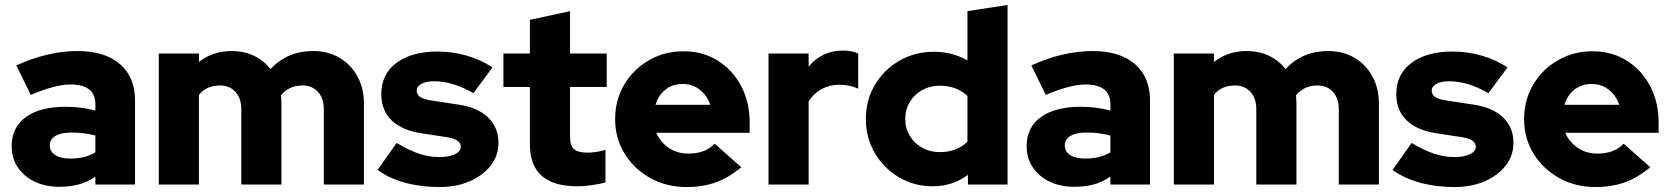

<svg xmlns="http://www.w3.org/2000/svg" viewBox="-20 -745 6741 775"><path d="M219 9Q163 9 119.5 -12Q76 -33 51.5 -70Q27 -107 27 -155Q27 -231 84.5 -272.5Q142 -314 245 -314Q307 -314 365 -299V-325Q365 -404 264 -404Q204 -404 104 -362L46 -481Q174 -539 293 -539Q403 -539 464 -486.5Q525 -434 525 -339V0H365V-32Q333 -10 297.5 -0.5Q262 9 219 9ZM181 -158Q181 -133 203 -119Q225 -105 264 -105Q324 -105 365 -130V-198Q319 -210 269 -210Q227 -210 204 -196.5Q181 -183 181 -158Z M621 0V-529H783V-495Q839 -539 915 -539Q965 -539 1005 -520Q1045 -501 1072 -466Q1139 -539 1244 -539Q1304 -539 1350 -512Q1396 -485 1422.5 -437Q1449 -389 1449 -326V0H1287V-304Q1287 -348 1263.5 -374Q1240 -400 1201 -400Q1146 -400 1114 -360Q1115 -352 1115.5 -343.5Q1116 -335 1116 -326V0H954V-304Q954 -348 930.5 -374Q907 -400 868 -400Q813 -400 783 -362V0Z M1754 10Q1679 10 1615 -7.5Q1551 -25 1504 -59L1581 -168Q1631 -138 1672 -124.5Q1713 -111 1753 -111Q1793 -111 1816.5 -122.5Q1840 -134 1840 -153Q1840 -182 1786 -191L1681 -207Q1602 -219 1560.5 -259.5Q1519 -300 1519 -365Q1519 -445 1580 -491Q1641 -537 1747 -537Q1805 -537 1862 -521Q1919 -505 1968 -473L1891 -369Q1808 -417 1731 -417Q1700 -417 1681 -406.5Q1662 -396 1662 -379Q1662 -363 1676 -353.5Q1690 -344 1724 -339L1829 -323Q1907 -312 1949.5 -271.5Q1992 -231 1992 -169Q1992 -117 1961 -77Q1930 -37 1876.5 -13.5Q1823 10 1754 10Z M2311 7Q2119 7 2119 -161V-394H2012V-529H2119V-665L2281 -700V-529H2429V-394H2281V-193Q2281 -158 2296.5 -143.5Q2312 -129 2351 -129Q2387 -129 2424 -140V-9Q2402 -2 2368 2.5Q2334 7 2311 7Z M2751 10Q2670 10 2604.5 -26.5Q2539 -63 2501 -125Q2463 -187 2463 -264Q2463 -341 2499.5 -403Q2536 -465 2599 -501.5Q2662 -538 2739 -538Q2817 -538 2877 -500.5Q2937 -463 2971.5 -398Q3006 -333 3006 -249V-209H2629Q2645 -172 2679 -148.5Q2713 -125 2759 -125Q2827 -125 2865 -165L2972 -70Q2922 -28 2869.5 -9Q2817 10 2751 10ZM2626 -322H2847Q2834 -360 2804.5 -383Q2775 -406 2736 -406Q2696 -406 2667 -384Q2638 -362 2626 -322Z M3082 0V-529H3244V-476Q3298 -541 3383 -541Q3426 -540 3444 -528V-387Q3410 -403 3367 -403Q3329 -403 3296.5 -385.5Q3264 -368 3244 -336V0Z M3745 7Q3670 7 3608.5 -29.5Q3547 -66 3511 -127.5Q3475 -189 3475 -265Q3475 -341 3511.5 -402.5Q3548 -464 3610.5 -500Q3673 -536 3750 -536Q3824 -536 3885 -501V-700L4047 -725V0H3887V-39Q3824 7 3745 7ZM3773 -131Q3842 -131 3885 -173V-358Q3841 -399 3773 -399Q3734 -399 3702.5 -381.5Q3671 -364 3652.5 -333.5Q3634 -303 3634 -265Q3634 -227 3652.5 -196.5Q3671 -166 3702.5 -148.5Q3734 -131 3773 -131Z M4316 9Q4260 9 4216.5 -12Q4173 -33 4148.5 -70Q4124 -107 4124 -155Q4124 -231 4181.5 -272.5Q4239 -314 4342 -314Q4404 -314 4462 -299V-325Q4462 -404 4361 -404Q4301 -404 4201 -362L4143 -481Q4271 -539 4390 -539Q4500 -539 4561 -486.5Q4622 -434 4622 -339V0H4462V-32Q4430 -10 4394.5 -0.5Q4359 9 4316 9ZM4278 -158Q4278 -133 4300 -119Q4322 -105 4361 -105Q4421 -105 4462 -130V-198Q4416 -210 4366 -210Q4324 -210 4301 -196.5Q4278 -183 4278 -158Z M4718 0V-529H4880V-495Q4936 -539 5012 -539Q5062 -539 5102 -520Q5142 -501 5169 -466Q5236 -539 5341 -539Q5401 -539 5447 -512Q5493 -485 5519.5 -437Q5546 -389 5546 -326V0H5384V-304Q5384 -348 5360.5 -374Q5337 -400 5298 -400Q5243 -400 5211 -360Q5212 -352 5212.5 -343.5Q5213 -335 5213 -326V0H5051V-304Q5051 -348 5027.5 -374Q5004 -400 4965 -400Q4910 -400 4880 -362V0Z M5851 10Q5776 10 5712 -7.5Q5648 -25 5601 -59L5678 -168Q5728 -138 5769 -124.5Q5810 -111 5850 -111Q5890 -111 5913.5 -122.5Q5937 -134 5937 -153Q5937 -182 5883 -191L5778 -207Q5699 -219 5657.5 -259.5Q5616 -300 5616 -365Q5616 -445 5677 -491Q5738 -537 5844 -537Q5902 -537 5959 -521Q6016 -505 6065 -473L5988 -369Q5905 -417 5828 -417Q5797 -417 5778 -406.5Q5759 -396 5759 -379Q5759 -363 5773 -353.5Q5787 -344 5821 -339L5926 -323Q6004 -312 6046.5 -271.5Q6089 -231 6089 -169Q6089 -117 6058 -77Q6027 -37 5973.5 -13.5Q5920 10 5851 10Z M6420 10Q6339 10 6273.5 -26.5Q6208 -63 6170 -125Q6132 -187 6132 -264Q6132 -341 6168.5 -403Q6205 -465 6268 -501.5Q6331 -538 6408 -538Q6486 -538 6546 -500.5Q6606 -463 6640.5 -398Q6675 -333 6675 -249V-209H6298Q6314 -172 6348 -148.5Q6382 -125 6428 -125Q6496 -125 6534 -165L6641 -70Q6591 -28 6538.5 -9Q6486 10 6420 10ZM6295 -322H6516Q6503 -360 6473.5 -383Q6444 -406 6405 -406Q6365 -406 6336 -384Q6307 -362 6295 -322Z"/></svg>

Font: Red Hat Display Black
Style: Regular
Weight: 900
Designer: Pentagram, MCKL
Foundry: Pentagram, MCKL
Version: Version 1.023; ttfautohint (v1.8.3)